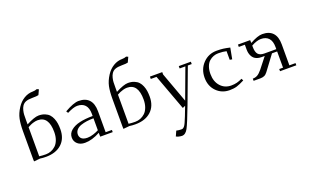

<svg xmlns="http://www.w3.org/2000/svg" viewBox="-106 -1286 3447 2137"><g transform="rotate(-20 1617.0 -218.0)"><path d="M104 -19V-350.1Q104 -436.5 116.5 -495.6Q128.9 -554.7 168 -615.2Q202.6 -668.9 252.4 -699Q302.2 -729 357.9 -729Q384.8 -729 408.2 -738.8L430.2 -729L402.8 -669.9Q385.7 -664.1 328.1 -664.1Q281.7 -664.1 252.9 -653.6Q224.1 -643.1 207 -617.2Q193.4 -596.2 186.8 -568.6Q180.2 -541 179.2 -519.8Q178.2 -498.5 178.2 -454.1V-404.8Q275.9 -456.1 326.2 -456.1Q367.7 -456.1 399.4 -443.1Q431.2 -430.2 450.4 -409.2Q469.7 -388.2 481.9 -357.9Q494.1 -327.6 498.5 -297.1Q502.9 -266.6 502.9 -231Q502.9 -119.6 434.6 -57.4Q366.2 4.9 248 4.9Q211.9 4.9 178.2 0L105 6.8ZM178.2 -26.9Q216.8 -22 256.8 -22Q289.1 -22 318.8 -33.7Q348.6 -45.4 373.5 -68.6Q398.4 -91.8 413.3 -132.1Q428.2 -172.4 428.2 -224.1Q428.2 -410.2 298.8 -410.2Q276.4 -410.2 252 -403.3Q227.5 -396.5 214.1 -390.1Q200.7 -383.8 178.2 -372.1Z M589.8 -97.2Q589.8 -147.5 630.4 -181.4Q670.9 -215.3 736.8 -230.2Q802.7 -245.1 890.6 -245.1V-270Q890.6 -340.3 858.4 -375.2Q826.2 -410.2 766.6 -410.2Q722.2 -410.2 646 -371.1L631.8 -394Q740.7 -456.1 798.8 -456.1Q880.4 -456.1 922.6 -410.2Q964.8 -364.3 964.8 -274.9V-25.9H1039.1V0H891.6L890.6 -23.9V-45.9Q793.9 6.8 710.9 6.8Q655.8 6.8 622.8 -22.7Q589.8 -52.2 589.8 -97.2ZM665 -106.9Q665 -94.7 668.9 -83.5Q672.9 -72.3 682.1 -61.3Q691.4 -50.3 710.2 -43.7Q729 -37.1 754.9 -37.1Q788.6 -37.1 826.7 -49.6Q864.7 -62 890.6 -76.2V-217.8Q847.2 -217.8 809.8 -212.6Q772.5 -207.5 738.3 -195.6Q704.1 -183.6 684.6 -160.9Q665 -138.2 665 -106.9Z M1162.6 -19V-350.1Q1162.6 -436.5 1175 -495.6Q1187.5 -554.7 1226.6 -615.2Q1261.2 -668.9 1311 -699Q1360.8 -729 1416.5 -729Q1443.4 -729 1466.8 -738.8L1488.8 -729L1461.4 -669.9Q1444.3 -664.1 1386.7 -664.1Q1340.3 -664.1 1311.5 -653.6Q1282.7 -643.1 1265.6 -617.2Q1252 -596.2 1245.4 -568.6Q1238.8 -541 1237.8 -519.8Q1236.8 -498.5 1236.8 -454.1V-404.8Q1334.5 -456.1 1384.8 -456.1Q1426.3 -456.1 1458 -443.1Q1489.7 -430.2 1509 -409.2Q1528.3 -388.2 1540.5 -357.9Q1552.7 -327.6 1557.1 -297.1Q1561.5 -266.6 1561.5 -231Q1561.5 -119.6 1493.2 -57.4Q1424.8 4.9 1306.6 4.9Q1270.5 4.9 1236.8 0L1163.6 6.8ZM1236.8 -26.9Q1275.4 -22 1315.4 -22Q1347.7 -22 1377.4 -33.7Q1407.2 -45.4 1432.1 -68.6Q1457 -91.8 1471.9 -132.1Q1486.8 -172.4 1486.8 -224.1Q1486.8 -410.2 1357.4 -410.2Q1335 -410.2 1310.5 -403.3Q1286.1 -396.5 1272.7 -390.1Q1259.3 -383.8 1236.8 -372.1Z M1639.6 -411.1V-439H1785.6V-411.1L1916.5 -53.2L2049.3 -411.1H1981.4V-439H2124.5V-411.1H2078.6L1923.3 4.9Q1851.6 194.3 1822.3 248.8Q1793 303.2 1750.5 303.2Q1733.4 303.2 1704.6 295.9L1682.6 286.1L1709.5 226.1Q1737.3 232.9 1767.6 232.9Q1779.3 232.9 1786.6 229.5Q1793.9 226.1 1804 214.8Q1814 203.6 1825.9 177.2Q1837.9 150.9 1854.5 109.4Q1871.1 67.9 1896.5 0L1864.3 14.2L1707.5 -411.1Z M2207 -217.8Q2207 -319.8 2272.5 -387.9Q2337.9 -456.1 2436 -456.1Q2480 -456.1 2512.2 -451.9Q2544.4 -447.8 2590.8 -437L2565.9 -306.2L2538.1 -311V-413.1Q2499.5 -422.9 2442.9 -422.9Q2413.1 -422.9 2385.7 -412.8Q2358.4 -402.8 2334.5 -381.8Q2310.5 -360.8 2296.4 -323.2Q2282.2 -285.6 2282.2 -235.8Q2282.2 -145.5 2331.5 -90.8Q2380.9 -36.1 2457 -36.1Q2495.1 -36.1 2524.9 -43.7Q2554.7 -51.3 2588.9 -67.9L2601.1 -43.9Q2544.9 -15.1 2509.3 -4.2Q2473.6 6.8 2423.8 6.8Q2331.1 6.8 2269 -56.2Q2207 -119.1 2207 -217.8Z M2682.1 -411.1V-439H2826.7L2828.1 -411.1V-404.8Q2919.4 -456.1 2975.1 -456.1Q3056.6 -456.1 3098.9 -410.2Q3141.1 -364.3 3141.1 -274.9V-25.9H3213.9V0H3021V-25.9H3065.9V-217.8H3004.9L2873 -41Q2856 -18.1 2835.7 -9Q2815.4 0 2788.1 0H2708V-25.9Q2739.3 -25.9 2764.2 -40Q2789.1 -54.2 2819.8 -91.8L2918.9 -217.8H2880.9Q2852.1 -217.8 2829.6 -225.8Q2807.1 -233.9 2793.2 -246.8Q2779.3 -259.8 2770.3 -278.1Q2761.2 -296.4 2757.6 -314.9Q2753.9 -333.5 2753.9 -354V-411.1ZM2828.1 -358.9Q2828.1 -297.4 2850.8 -271.2Q2873.5 -245.1 2924.8 -245.1H3065.9V-270Q3065.9 -340.3 3033.7 -375.2Q3001.5 -410.2 2941.9 -410.2Q2894.5 -410.2 2828.1 -374Z"/></g></svg>

Font: Dehuti
Style: Book
Weight: 400
Version: Version 1.2